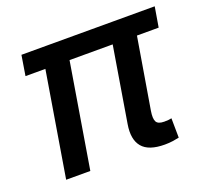

<svg xmlns="http://www.w3.org/2000/svg" viewBox="-99 -658 840 780"><g transform="rotate(-20 321.0 -268.0)"><path d="M488.8 2.9Q418.9 2.9 391.4 -30.3Q363.8 -63.5 374.5 -127L438 -511.2H543L481.9 -145.5Q476.6 -113.3 483.9 -99.4Q491.2 -85.4 518.1 -85.4Q529.8 -85.4 536.9 -86.2Q543.9 -86.9 549.8 -88.4L550.8 -4.4Q540.5 -2 523.9 0.5Q507.3 2.9 488.8 2.9ZM62.5 0 147 -511.2H251.5L167 0ZM51.3 -452.1 65.4 -539.1H641.6L627 -452.1Z"/></g></svg>

Font: Inter 18pt Medium
Style: Italic
Weight: 500
Italic angle: -9.3988°
Designer: Rasmus Andersson
Foundry: rsms
Version: Version 4.001;git-66647c0bb